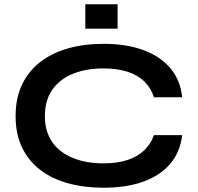

<svg xmlns="http://www.w3.org/2000/svg" viewBox="-20 -865 925 898"><path d="M832 -233Q823 -155 777 -100Q731 -45 652 -16Q573 13 464 13Q373 13 297.5 -8Q222 -29 167.5 -71Q113 -113 83 -175.5Q53 -238 53 -322Q53 -406 83 -469Q113 -532 167.5 -574.5Q222 -617 297.5 -638.5Q373 -660 464 -660Q573 -660 652.5 -630Q732 -600 778 -544.5Q824 -489 832 -410H700Q687 -452 656.5 -482.5Q626 -513 578 -529Q530 -545 464 -545Q382 -545 320 -519.5Q258 -494 224 -444.5Q190 -395 190 -322Q190 -250 224 -201Q258 -152 320 -126.5Q382 -101 464 -101Q530 -101 577.5 -117Q625 -133 655.5 -163Q686 -193 700 -233ZM530 -845V-731H379V-845Z"/></svg>

Font: Syne Modified
Style: Bold
Weight: 700
Designer: Lucas Descroix
Foundry: Bonjour Monde
Version: Version 2.200